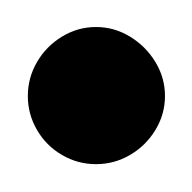

<svg xmlns="http://www.w3.org/2000/svg" viewBox="-20 -1250 140 140"><path d="M0.3 -1180Q0.3 -1166.7 7 -1155.2Q13.7 -1143.7 25.2 -1137Q36.7 -1130.3 50 -1130.3Q63.3 -1130.3 74.8 -1137Q86.3 -1143.7 93.3 -1155.2Q100.3 -1166.7 100.3 -1180Q100.3 -1193.3 93.3 -1204.8Q86.3 -1216.3 74.8 -1223.3Q63.3 -1230.3 50 -1230.3Q36.7 -1230.3 25.2 -1223.3Q13.7 -1216.3 7 -1204.8Q0.3 -1193.3 0.3 -1180Z"/></svg>

Font: Linefont Thin
Style: Regular
Weight: 100
Monospace: yes
Version: Version 3.002;gftools[0.9.33]